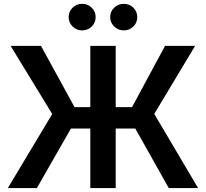

<svg xmlns="http://www.w3.org/2000/svg" viewBox="-20 -962 1053 982"><path d="M571.8 -727.5V0H441.9V-727.5ZM20 0 247.1 -378.9 34.2 -727.5H189.5L361.3 -414.1H655.3L824.2 -727.5H978L769 -379.4L993.2 0H843.3L671.9 -304.7H342.8L168.5 0ZM612.8 -806.6Q584 -806.6 563.7 -826.7Q543.5 -846.7 543.5 -874.5Q543.5 -902.8 563.7 -922.6Q584 -942.4 612.8 -942.4Q642.1 -942.4 662.1 -922.6Q682.1 -902.8 682.1 -874.5Q682.1 -846.2 662.1 -826.4Q642.1 -806.6 612.8 -806.6ZM399.9 -806.6Q371.1 -806.6 351.1 -826.7Q331.1 -846.7 331.1 -874.5Q331.1 -902.8 351.1 -922.6Q371.1 -942.4 399.9 -942.4Q429.2 -942.4 449.2 -922.6Q469.2 -902.8 469.2 -874.5Q469.2 -846.2 449.2 -826.4Q429.2 -806.6 399.9 -806.6Z"/></svg>

Font: Inter 20pt SemiBold
Style: Regular
Weight: 600
Version: Version 4.001;git-66647c0bb